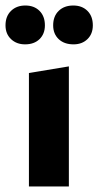

<svg xmlns="http://www.w3.org/2000/svg" viewBox="-36 -677 357 697"><path d="M69 0V-412L214 -436V0ZM55 -516Q24 -516 4 -535Q-16 -554 -16 -585Q-16 -618 4 -637.5Q24 -657 56 -657Q88 -657 107.5 -637.5Q127 -618 127 -585Q127 -554 107.5 -535Q88 -516 55 -516ZM231 -516Q197 -516 177 -535Q157 -554 157 -585Q157 -618 177 -637.5Q197 -657 230 -657Q262 -657 281.5 -637.5Q301 -618 301 -585Q301 -554 281.5 -535Q262 -516 231 -516Z"/></svg>

Font: Ysabeau Office ExtraBold
Style: Regular
Weight: 800
Designer: Christian Thalmann (Catharsis Fonts)
Version: Version 2.001;gftools[0.9.30]; featfreeze: tnum,lnum,ss02